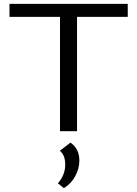

<svg xmlns="http://www.w3.org/2000/svg" viewBox="-20 -678 706 992"><path d="M640 -658V-591H378V0H290V-591H29V-658ZM344 59Q390 90 390 152Q390 193 368.5 232.5Q347 272 310 294L279 269Q317 226 317 173Q317 123 289 101Z"/></svg>

Font: EauTestInfant Medium
Style: Regular
Weight: 500
Designer: Christian Thalmann (Catharsis Fonts)
Version: Version 0.001;PS 000.001;hotconv 1.0.88;makeotf.lib2.5.64775